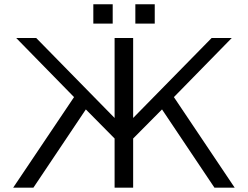

<svg xmlns="http://www.w3.org/2000/svg" viewBox="-20 -870 1151 890"><path d="M41 0 323.2 -419.9 55.2 -693.8H147.9L511.2 -323.2V-693.8H597.2V-323.2L960.9 -693.8H1054.2L786.1 -419.9L1067.9 0H974.1L731 -362.8L597.2 -228V0H511.2V-228L377.9 -362.8L134.8 0ZM412.6 -760.7V-850.1H502.4V-760.7ZM607.4 -760.7V-850.1H697.3V-760.7Z"/></svg>

Font: CMU Sans Serif
Style: Medium
Weight: 500
Version: Version 0.7.0